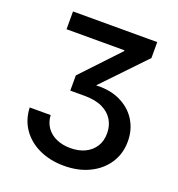

<svg xmlns="http://www.w3.org/2000/svg" viewBox="-133 -645 885 956"><g transform="rotate(20 309.5 -167.0)"><path d="M311 202.1Q237.8 202.1 180.2 175.5Q122.6 148.9 88.6 100.6Q54.7 52.2 52.2 -12.7H163.1Q165.5 25.4 184.8 52.5Q204.1 79.6 236.8 94Q269.5 108.4 311 108.4Q354 108.4 387.2 92.8Q420.4 77.1 439.5 47.6Q458.5 18.1 458.5 -23.4Q458.5 -62.5 439.9 -93.5Q421.4 -124.5 383.8 -142.6Q346.2 -160.6 288.6 -160.6H213.4V-241.2L398.4 -437.5V-441.4H91.3V-535.6H537.6V-451.2L303.2 -206.1V-227.5Q386.7 -235.8 446 -209.7Q505.4 -183.6 537.4 -133.8Q569.3 -84 569.3 -21Q569.3 44.9 536.1 95.2Q502.9 145.5 444.8 173.8Q386.7 202.1 311 202.1Z"/></g></svg>

Font: Inter 20pt Medium
Style: Regular
Weight: 500
Version: Version 4.001;git-66647c0bb